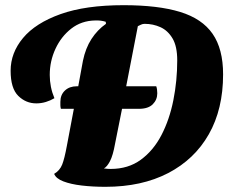

<svg xmlns="http://www.w3.org/2000/svg" viewBox="-20 -698 906 741"><path d="M215 -278Q213 -285 213 -292Q213 -299 213 -305Q213 -332 230.5 -348.5Q248 -365 276 -365H282L300 -463Q310 -512 333 -547.5Q356 -583 389 -606L388 -614Q369 -620 347 -619Q294 -618 255 -587.5Q216 -557 194 -509.5Q172 -462 172 -409Q172 -362 190 -319Q175 -310 157 -304.5Q139 -299 120 -299Q80 -299 50.5 -328Q21 -357 21 -425Q21 -494 69 -551.5Q117 -609 213.5 -643.5Q310 -678 457 -678Q590 -678 675 -652Q760 -626 800.5 -567.5Q841 -509 841 -411Q841 -277 786 -180Q731 -83 629 -30Q527 23 387 23Q338 23 295.5 18Q253 13 224.5 2Q196 -9 189 -27Q211 -40 220 -63Q229 -86 238 -135L265 -278ZM407 -46Q475 -46 523.5 -81.5Q572 -117 603 -176.5Q634 -236 649 -311Q664 -386 664 -465Q664 -519 646 -549.5Q628 -580 599.5 -593Q571 -606 538 -606Q531 -606 524.5 -603Q518 -600 512 -597L467 -365H583Q585 -360 586 -352.5Q587 -345 587 -338Q587 -313 569.5 -295.5Q552 -278 516 -278H451L424 -143Q416 -98 404.5 -76Q393 -54 381 -48Q388 -47 394.5 -46.5Q401 -46 407 -46Z"/></svg>

Font: Sansita Swashed
Style: Bold
Weight: 700
Designer: Pablo Cosgaya
Foundry: Omnibus-Type
Version: Version 1.003; ttfautohint (v1.8.3)